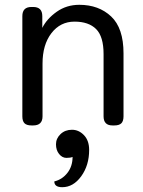

<svg xmlns="http://www.w3.org/2000/svg" viewBox="-20 -522 597 799"><path d="M111 -493H118Q156 -493 156 -455V-406Q175 -444 216 -473Q257 -502 310 -502Q391 -502 442.5 -453.5Q494 -405 494 -300V-38Q494 -18 485 -9Q476 0 456 0H448Q411 0 411 -38V-297Q411 -370 380 -401Q349 -432 290 -432Q231 -432 194 -384Q157 -336 157 -257V-38Q157 0 118 0H111Q91 0 82 -9Q73 -18 73 -38V-455Q73 -493 111 -493ZM351 102Q351 166 318 211.5Q285 257 239 257Q206 257 206 233Q239 225 260.5 197.5Q282 170 282 131Q274 135 256.5 135Q239 135 226 119Q213 103 213 78.5Q213 54 232 36Q251 18 279.5 18Q308 18 329.5 40.5Q351 63 351 102Z"/></svg>

Font: Merge One
Style: Regular
Weight: 400
Designer: Kosal Sen
Foundry: Philatype
Version: Version 1.001